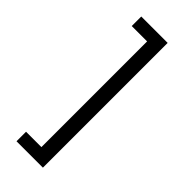

<svg xmlns="http://www.w3.org/2000/svg" viewBox="-292 -823 998 998"><g transform="rotate(45 207.5 -323.5)"><path d="M81 65H194V-712H81V-782H275V135H81Z"/></g></svg>

Font: hexlkannada05
Style: Book
Weight: 400
Designer: Jelle Bosma - Monotype Design Team
Foundry: Monotype Imaging Inc.
Version: Version 2.003